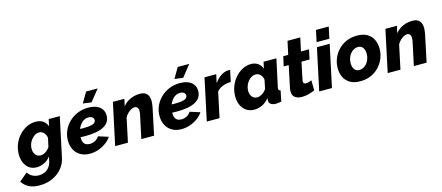

<svg xmlns="http://www.w3.org/2000/svg" viewBox="-116 -1417 5359 2326"><g transform="rotate(-15 2564.0 -253.5)"><path d="M160 223Q80 223 27.5 195.5Q-25 168 -57 118L47 31Q67 64 103.5 83.5Q140 103 185 103Q221 103 254.5 89Q288 75 313 44Q338 13 348 -36L358 -87Q327 -44 279.5 -21Q232 2 183 2Q129 2 90.5 -25.5Q52 -53 32 -100Q12 -147 12 -205Q12 -272 36 -331.5Q60 -391 101.5 -436.5Q143 -482 196.5 -508.5Q250 -535 310 -535Q366 -535 402.5 -509.5Q439 -484 454 -439L473 -525H612L508 -36Q492 44 442 102Q392 160 319.5 191.5Q247 223 160 223ZM267 -125Q283 -125 299 -130.5Q315 -136 330 -145.5Q345 -155 358 -168.5Q371 -182 382 -198L406 -308Q402 -336 389 -356.5Q376 -377 358 -388Q340 -399 318 -399Q290 -399 265.5 -384.5Q241 -370 221 -345.5Q201 -321 190 -291Q179 -261 179 -229Q179 -200 189.5 -176Q200 -152 220 -138.5Q240 -125 267 -125Z M850 10Q782 10 732.5 -18Q683 -46 656.5 -96.5Q630 -147 630 -212Q630 -279 656 -337Q682 -395 728 -439.5Q774 -484 835.5 -509.5Q897 -535 968 -535Q1028 -535 1071.5 -517.5Q1115 -500 1138.5 -466.5Q1162 -433 1162 -385Q1162 -300 1083.5 -255.5Q1005 -211 850 -211Q820 -211 784.5 -212.5Q749 -214 711 -218L731 -316Q763 -313 792 -311.5Q821 -310 850 -310Q909 -310 943.5 -316.5Q978 -323 993 -337Q1008 -351 1008 -371Q1008 -387 999.5 -397.5Q991 -408 976.5 -414Q962 -420 942 -420Q909 -420 881 -403Q853 -386 832.5 -356Q812 -326 800.5 -287.5Q789 -249 789 -205Q789 -174 798 -151.5Q807 -129 827.5 -117Q848 -105 879 -105Q915 -105 945.5 -122Q976 -139 995 -169L1121 -129Q1094 -88 1050 -56.5Q1006 -25 954.5 -7.5Q903 10 850 10ZM1027 -586 921 -600 997 -730H1142Z M1278 -525H1422L1403 -437Q1428 -468 1461 -490Q1494 -512 1533.5 -523.5Q1573 -535 1616 -535Q1663 -535 1688 -518Q1713 -501 1723.5 -473.5Q1734 -446 1734 -414Q1734 -394 1731 -374.5Q1728 -355 1725 -336L1654 0H1494L1557 -295Q1559 -307 1560 -316.5Q1561 -326 1561 -335Q1561 -366 1547.5 -380Q1534 -394 1513 -394Q1494 -394 1471 -382Q1448 -370 1426.5 -349Q1405 -328 1390 -301L1326 0H1166Z M1999 10Q1931 10 1881.5 -18Q1832 -46 1805.5 -96.5Q1779 -147 1779 -212Q1779 -279 1805 -337Q1831 -395 1877 -439.5Q1923 -484 1984.5 -509.5Q2046 -535 2117 -535Q2177 -535 2220.5 -517.5Q2264 -500 2287.5 -466.5Q2311 -433 2311 -385Q2311 -300 2232.5 -255.5Q2154 -211 1999 -211Q1969 -211 1933.5 -212.5Q1898 -214 1860 -218L1880 -316Q1912 -313 1941 -311.5Q1970 -310 1999 -310Q2058 -310 2092.5 -316.5Q2127 -323 2142 -337Q2157 -351 2157 -371Q2157 -387 2148.5 -397.5Q2140 -408 2125.5 -414Q2111 -420 2091 -420Q2058 -420 2030 -403Q2002 -386 1981.5 -356Q1961 -326 1949.5 -287.5Q1938 -249 1938 -205Q1938 -174 1947 -151.5Q1956 -129 1976.5 -117Q1997 -105 2028 -105Q2064 -105 2094.5 -122Q2125 -139 2144 -169L2270 -129Q2243 -88 2199 -56.5Q2155 -25 2103.5 -7.5Q2052 10 1999 10ZM2176 -586 2070 -600 2146 -730H2291Z M2427 -525H2574L2551 -419Q2589 -472 2635.5 -502Q2682 -532 2727 -532Q2738 -532 2742.5 -532Q2747 -532 2750 -531L2720 -388Q2666 -388 2618 -369.5Q2570 -351 2542 -315L2475 0H2315Z M2912 10Q2854 10 2812.5 -17.5Q2771 -45 2748.5 -93.5Q2726 -142 2726 -203Q2726 -270 2749 -330Q2772 -390 2812 -435.5Q2852 -481 2903.5 -508Q2955 -535 3012 -535Q3063 -535 3099.5 -508.5Q3136 -482 3149 -439L3167 -522H3328L3254 -180Q3253 -174 3252.5 -169Q3252 -164 3252 -159Q3252 -136 3277 -135L3249 0Q3227 4 3210 6Q3193 8 3181 8Q3142 8 3119 -7.5Q3096 -23 3096 -59Q3096 -63 3096 -67Q3096 -71 3097 -76Q3098 -81 3099 -87Q3062 -38 3012.5 -14Q2963 10 2912 10ZM2984 -125Q2999 -125 3014.5 -130.5Q3030 -136 3045 -145Q3060 -154 3074 -168Q3088 -182 3099 -198L3122 -308Q3119 -335 3106.5 -355Q3094 -375 3075 -387Q3056 -399 3035 -399Q3007 -399 2982 -385Q2957 -371 2937.5 -347Q2918 -323 2906.5 -292.5Q2895 -262 2895 -229Q2895 -199 2905.5 -175.5Q2916 -152 2936 -138.5Q2956 -125 2984 -125Z M3389 -89Q3389 -99 3390 -109Q3391 -119 3393 -130L3451 -404H3388L3415 -525H3477L3513 -692H3673L3637 -525H3738L3712 -404H3611L3565 -185Q3564 -181 3563.5 -176.5Q3563 -172 3563 -168Q3563 -151 3572.5 -143.5Q3582 -136 3597 -136Q3608 -136 3620 -139Q3632 -142 3644.5 -146Q3657 -150 3668 -155L3670 -28Q3646 -18 3618.5 -9Q3591 0 3562.5 5Q3534 10 3506 10Q3456 10 3422.5 -13Q3389 -36 3389 -89Z M3837 -525H3997L3885 0H3725ZM3880 -730H4040L4009 -585H3849Z M4240 10Q4161 10 4111 -20.5Q4061 -51 4037.5 -101.5Q4014 -152 4014 -213Q4014 -277 4037.5 -335Q4061 -393 4104 -438Q4147 -483 4206.5 -509Q4266 -535 4340 -535Q4420 -535 4469.5 -505Q4519 -475 4542.5 -424.5Q4566 -374 4566 -312Q4566 -249 4542.5 -191Q4519 -133 4476 -87.5Q4433 -42 4373.5 -16Q4314 10 4240 10ZM4263 -125Q4290 -125 4314.5 -137.5Q4339 -150 4358 -173Q4377 -196 4388 -227Q4399 -258 4399 -293Q4399 -326 4389.5 -349.5Q4380 -373 4362 -386Q4344 -399 4317 -399Q4291 -399 4266.5 -386.5Q4242 -374 4222.5 -351Q4203 -328 4192 -297Q4181 -266 4181 -230Q4181 -199 4190.5 -175Q4200 -151 4218.5 -138Q4237 -125 4263 -125Z M4696 -525H4840L4821 -437Q4846 -468 4879 -490Q4912 -512 4951.5 -523.5Q4991 -535 5034 -535Q5081 -535 5106 -518Q5131 -501 5141.5 -473.5Q5152 -446 5152 -414Q5152 -394 5149 -374.5Q5146 -355 5143 -336L5072 0H4912L4975 -295Q4977 -307 4978 -316.5Q4979 -326 4979 -335Q4979 -366 4965.5 -380Q4952 -394 4931 -394Q4912 -394 4889 -382Q4866 -370 4844.5 -349Q4823 -328 4808 -301L4744 0H4584Z"/></g></svg>

Font: Raleway Thin ExtraBold
Style: Italic
Weight: 800
Italic angle: -12°
Version: Version 4.026